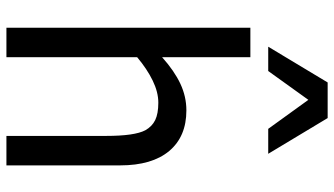

<svg xmlns="http://www.w3.org/2000/svg" viewBox="-241 -799 1040 598"><g transform="rotate(90 279.0 -500.0)"><path d="M459 -815.4H381.3L291 -940.4L201.2 -815.4H125.5L236.8 -1000.5H347.7ZM495.1 0H403.3V-310.5Q403.3 -399.4 385.7 -432.6Q374 -453.6 354 -463.4Q334 -473.1 299.8 -473.1Q267.1 -473.1 231 -455.6Q194.8 -438 158.2 -407.2V0H66.4V-759.8H158.2V-484.9Q200.7 -522.9 240.7 -541.7Q280.8 -560.5 323.7 -560.5Q405.3 -560.5 450.2 -507.1Q495.1 -453.6 495.1 -354Z"/></g></svg>

Font: SG Kara Bold
Style: Regular
Weight: 400
Designer: Damoon Khanjanzadeh
Version: Version 1.000